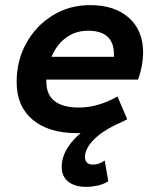

<svg xmlns="http://www.w3.org/2000/svg" viewBox="-20 -508 620 750"><path d="M280 12Q170 12 107.5 -40.5Q45 -93 45 -187Q45 -272 83 -340Q121 -408 186 -448Q251 -488 332 -488Q428 -488 483.5 -438.5Q539 -389 539 -303Q539 -278 533.5 -249Q528 -220 519 -197H161V-189Q161 -88 289 -88Q326 -88 362.5 -98.5Q399 -109 439 -131L477 -42Q376 12 280 12ZM181 -286H425V-296Q425 -388 324 -388Q276 -388 239 -361.5Q202 -335 181 -286ZM318 222Q272 222 246.5 201.5Q221 181 221 144Q221 57 343 -25L431 -20Q375 7 343.5 40.5Q312 74 312 105Q312 135 344 135Q354 135 365 131.5Q376 128 389 119L403 200Q384 212 361 217Q338 222 318 222Z"/></svg>

Font: Sometype Mono
Style: Bold Italic
Weight: 700
Italic angle: -12°
Monospace: yes
Designer: Ryoichi Tsunekawa
Foundry: Dharma Type
Version: Version 1.000; ttfautohint (v1.8.3)